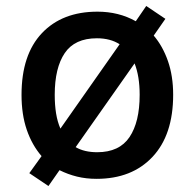

<svg xmlns="http://www.w3.org/2000/svg" viewBox="-20 -588 650 642"><path d="M559 -271Q559 -137 490 -63.5Q421 10 303 10Q268 10 237.5 2.5Q207 -5 179 -19L142 34L78 -9L119 -66Q87 -103 69.5 -154Q52 -205 52 -271Q52 -405 120 -477Q188 -549 306 -549Q377 -549 434 -517L469 -568L533 -525L494 -469Q524 -434 541.5 -384Q559 -334 559 -271ZM163 -271Q163 -237 167.5 -209Q172 -181 182 -158L380 -440Q349 -460 304 -460Q230 -460 196.5 -410.5Q163 -361 163 -271ZM447 -271Q447 -333 430 -376L233 -96Q262 -79 305 -79Q379 -79 413 -129.5Q447 -180 447 -271Z"/></svg>

Font: Noto Sans Adlam Medium
Style: Regular
Weight: 500
Version: Version 3.001